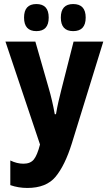

<svg xmlns="http://www.w3.org/2000/svg" viewBox="-20 -920 540 950"><path d="M221 -833Q221 -900 160 -900Q99 -900 99 -833Q99 -766 160 -766Q221 -766 221 -833ZM404 -833Q404 -900 342 -900Q281 -900 281 -833Q281 -766 342 -766Q404 -766 404 -833ZM335 -209 491 -714H344L283 -474Q275 -442 269 -416Q263 -390 257 -355H251Q245 -389 237 -423Q229 -457 221 -484L155 -714H7L178 -205Q164 -151 147 -130.5Q130 -110 96 -110Q64 -110 31 -126V-4Q71 10 115 10Q209 10 255 -45.5Q301 -101 335 -209Z"/></svg>

Font: Noto Sans Mono UI Condensed ExtraBold
Style: Regular
Weight: 800
Width: 3
Designer: Monotype Design team
Foundry: Monotype Imaging Inc.
Version: 1.000